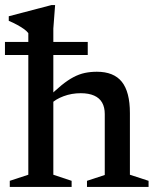

<svg xmlns="http://www.w3.org/2000/svg" viewBox="-22 -736 616 756"><path d="M320.5 -24 390.5 -47V-287Q390.5 -313.5 380.2 -331.8Q370 -350 348.8 -359.5Q327.5 -369 296 -369Q260 -369 228.5 -357.2Q197 -345.5 180.5 -328.5L162.5 -347.5Q194.5 -379.5 219.8 -400Q245 -420.5 267.2 -432.2Q289.5 -444 312 -448.8Q334.5 -453.5 359.5 -453.5Q426 -453.5 457.8 -413.8Q489.5 -374 489.5 -291V-48L563 -24V0H320.5ZM260 0H16.5V-24L89.5 -48V-605.5Q83 -614 71.8 -622Q60.5 -630 45.5 -638.2Q30.5 -646.5 12.5 -654V-672L180.5 -716H195L188 -623.5V-48L260 -24ZM-2.5 -519.5V-571H323.5V-519.5Z"/></svg>

Font: Newsreader 16pt Medium
Style: Regular
Weight: 500
Designer: Hugues Gentile
Foundry: Production Type
Version: Version 1.003